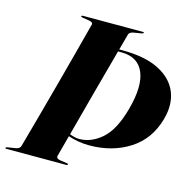

<svg xmlns="http://www.w3.org/2000/svg" viewBox="-130 -803 903 906"><g transform="rotate(15 321.5 -350.0)"><path d="M221 -31Q217.5 -17 238.5 -13.5L272.5 -8.5Q279.5 -7 278.5 -4Q278 0 272.5 0H-21.5Q-27 0 -26.5 -4Q-25.5 -7.5 -17.5 -8.5L17.5 -14Q40 -17 44 -30.5Q87 -184.5 131.2 -348.8Q175.5 -513 216.5 -670.5Q219.5 -682.5 199 -686L165 -691.5Q157.5 -692.5 158.5 -696Q159.5 -700 165 -700H459Q464.5 -700 463.5 -696.5Q462.5 -693 455 -691.5L418.5 -685.5Q396.5 -682 393.5 -669.5Q383 -631.5 372 -591H388Q498.5 -591 566.2 -556.5Q634 -522 658 -463Q682 -404 661.5 -330Q632.5 -224.5 548.2 -170.8Q464 -117 351.5 -117Q322.5 -117 296.2 -121.8Q270 -126.5 248.5 -134Q235 -83.5 221 -31ZM385 -580.5H369Q339.5 -473 309.8 -362.5Q280 -252 251.5 -144.5Q277.5 -134 298.5 -134Q357 -134 408.5 -179Q460 -224 489.5 -332Q522 -450 494.5 -515.2Q467 -580.5 385 -580.5Z"/></g></svg>

Font: Fraunces 144pt
Style: Bold Italic
Weight: 700
Italic angle: -16°
Version: Version 1.000;[b76b70a41]